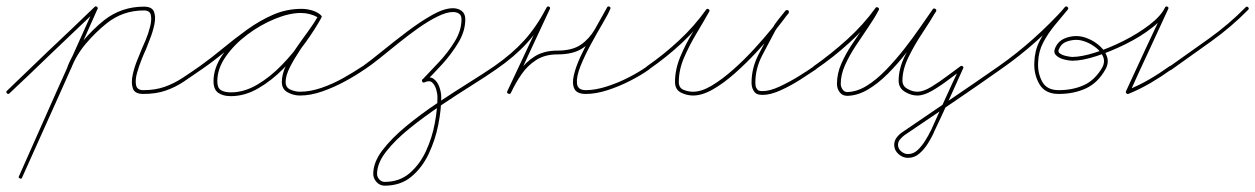

<svg xmlns="http://www.w3.org/2000/svg" viewBox="-26 -291 3968 607"><path d="M-4 4Q-8 0 -4 -4Q28 -35 60.5 -66Q93 -97 125 -128Q162 -163 199 -198Q236 -233 273 -269Q277 -273 281 -269Q285 -264 281 -260Q244 -225 207 -189.5Q170 -154 133 -119Q101 -88 68.5 -57Q36 -26 4 4Q0 8 -4 4ZM279 -270Q285 -268 282 -262Q223 -129 163.5 4Q104 137 44 270Q44 270 44 270Q44 270 44 270Q42 276 37 273Q31 271 34 266Q93 132 152.5 -1Q212 -134 272 -267Q274 -272 279 -270ZM199 -75Q196 -69 191 -71Q185 -74 187 -79Q204 -123 235.5 -160.5Q267 -198 303 -227Q358 -270 429 -270Q455 -270 461 -253.5Q467 -237 462 -213.5Q457 -190 448 -167.5Q439 -145 435 -134Q431 -126 422.5 -105Q414 -84 407.5 -61.5Q401 -39 404 -22.5Q407 -6 427 -6Q465 -6 494.5 -16.5Q524 -27 550 -44Q576 -61 606 -82Q606 -82 606 -82Q606 -82 606 -82Q610 -85 614 -80Q617 -76 612 -72Q582 -51 555 -33Q528 -15 497.5 -4.5Q467 6 427 6Q400 6 394 -11.5Q388 -29 393.5 -54.5Q399 -80 409 -103.5Q419 -127 423 -138Q427 -146 435 -165.5Q443 -185 448.5 -206.5Q454 -228 451 -243Q448 -258 429 -258Q362 -258 311 -217Q276 -189 245.5 -153Q215 -117 199 -75Q199 -75 199 -75Q199 -75 199 -75Z M612 -72Q607 -69 604 -74Q601 -79 606 -82Q641 -107 678.5 -138Q716 -169 755.5 -197.5Q795 -226 837.5 -244.5Q880 -263 927 -263Q942 -263 957.5 -259Q973 -255 985 -246Q990 -243 987 -238Q984 -233 979 -236Q954 -250 925 -250Q889 -250 843.5 -231.5Q798 -213 756.5 -182Q715 -151 688 -112.5Q661 -74 661 -34Q661 -13 672.5 -6Q684 1 704 1Q746 1 787.5 -23.5Q829 -48 866 -86.5Q903 -125 932 -166.5Q961 -208 980 -241Q983 -246 988 -243Q993 -240 990 -235Q979 -215 960.5 -188.5Q942 -162 923 -133.5Q904 -105 890.5 -78.5Q877 -52 877 -32Q877 -14 892.5 -7.5Q908 -1 922 -1Q955 -1 991 -13.5Q1027 -26 1060.5 -45Q1094 -64 1121 -82Q1121 -82 1121 -82Q1121 -82 1121 -82Q1125 -85 1129 -80Q1132 -76 1127 -72Q1100 -53 1065 -34Q1030 -15 993 -2Q956 11 922 11Q902 11 883.5 1Q865 -9 865 -32Q865 -56 878 -83.5Q891 -111 910 -138.5Q929 -166 948.5 -192.5Q968 -219 980 -241Q983 -246 988 -243Q993 -240 990 -235Q971 -200 940.5 -157.5Q910 -115 872 -76Q834 -37 791 -12Q748 13 704 13Q679 13 664 2.5Q649 -8 649 -34Q649 -76 677 -117Q705 -158 748 -190.5Q791 -223 838.5 -242.5Q886 -262 925 -262Q958 -262 985 -246Q990 -243 987 -238Q983 -233 979 -236Q967 -244 953.5 -247.5Q940 -251 927 -251Q882 -251 840.5 -232.5Q799 -214 760 -185.5Q721 -157 684 -126.5Q647 -96 612 -72Q612 -72 612 -72Q612 -72 612 -72Z M1118 -72Q1115 -77 1120 -81Q1145 -99 1182.5 -129.5Q1220 -160 1261 -191Q1302 -222 1340 -243.5Q1378 -265 1406 -265Q1422 -265 1433.5 -256.5Q1445 -248 1445 -230Q1445 -193 1423.5 -157Q1402 -121 1372.5 -88.5Q1343 -56 1318 -32Q1318 -32 1318 -32Q1318 -32 1318 -32Q1314 -28 1310 -32Q1306 -36 1310 -40Q1333 -64 1362 -95Q1391 -126 1412 -160.5Q1433 -195 1433 -230Q1433 -243 1425 -248Q1417 -253 1406 -253Q1386 -253 1357.5 -239Q1329 -225 1297 -202.5Q1265 -180 1233.5 -154.5Q1202 -129 1174 -106.5Q1146 -84 1126 -71Q1122 -67 1118 -72ZM1317 -31Q1311 -28 1309 -33Q1306 -39 1311 -41Q1332 -51 1344.5 -42Q1357 -33 1363 -16Q1369 1 1369 17Q1369 56 1359.5 104Q1350 152 1329 196Q1308 240 1274 268Q1240 296 1190 296Q1175 296 1164.5 284.5Q1154 273 1154 259Q1154 222 1183 184Q1212 146 1258 108Q1304 70 1356.5 35Q1409 0 1457 -30Q1505 -60 1537 -82Q1541 -85 1545 -80Q1548 -76 1543 -72Q1513 -51 1466 -21.5Q1419 8 1367.5 42.5Q1316 77 1270 114Q1224 151 1195 188Q1166 225 1166 259Q1166 268 1173 276Q1180 284 1190 284Q1237 284 1269 256.5Q1301 229 1320.5 187Q1340 145 1348.5 99Q1357 53 1357 17Q1357 5 1353 -8.5Q1349 -22 1340.5 -30Q1332 -38 1317 -31Q1317 -31 1317 -31Q1317 -31 1317 -31Z M1535 -74Q1532 -79 1537 -82Q1593 -121 1631.5 -163.5Q1670 -206 1702 -267Q1704 -272 1710 -270Q1715 -267 1712 -262Q1681 -196 1650.5 -130Q1620 -64 1589 3Q1586 8 1581 5Q1575 3 1578 -3Q1594 -36 1615 -65.5Q1636 -95 1665 -113Q1694 -131 1736 -131Q1783 -131 1810 -149.5Q1837 -168 1855 -199Q1873 -230 1893 -267Q1895 -272 1901 -270Q1906 -267 1903 -262Q1897 -247 1879 -216.5Q1861 -186 1841.5 -150Q1822 -114 1809 -81.5Q1796 -49 1798 -27.5Q1800 -6 1826 -6Q1856 -6 1892 -17.5Q1928 -29 1962 -46.5Q1996 -64 2021 -82Q2021 -82 2021 -82Q2021 -82 2021 -82Q2025 -85 2029 -80Q2032 -76 2027 -72Q2002 -54 1967 -36Q1932 -18 1895 -6Q1858 6 1826 6Q1798 6 1790 -10Q1782 -26 1788 -52.5Q1794 -79 1808.5 -110.5Q1823 -142 1840 -172.5Q1857 -203 1871.5 -228.5Q1886 -254 1893 -267Q1895 -272 1900 -270Q1906 -267 1903 -262Q1882 -222 1863 -189.5Q1844 -157 1815 -138Q1786 -119 1736 -119Q1697 -119 1669.5 -101.5Q1642 -84 1623 -56.5Q1604 -29 1589 3Q1586 8 1581 5Q1575 3 1578 -3Q1609 -69 1640 -135Q1671 -201 1702 -267Q1704 -272 1710 -270Q1715 -267 1712 -262Q1680 -199 1640.5 -155.5Q1601 -112 1543 -72Q1538 -69 1535 -74Z M2026 -72Q2021 -69 2018 -74Q2015 -79 2020 -82Q2072 -118 2120.5 -163Q2169 -208 2206 -260Q2209 -265 2214 -262Q2219 -259 2216 -254Q2198 -222 2175.5 -184.5Q2153 -147 2136.5 -108.5Q2120 -70 2120 -32Q2120 -13 2135 -7Q2150 -1 2165 -1Q2192 -1 2224.5 -20.5Q2257 -40 2292 -71Q2327 -102 2359 -137Q2391 -172 2417 -204Q2443 -236 2457 -256Q2460 -261 2465 -258Q2470 -254 2467 -249Q2456 -236 2445 -222.5Q2434 -209 2425 -194Q2425 -194 2425 -194Q2425 -194 2425 -194Q2405 -157 2383.5 -115.5Q2362 -74 2362 -30Q2362 -19 2365 -13Q2365 -13 2365 -13Q2365 -13 2365 -13Q2369 -6 2373 -4.5Q2377 -3 2385 -3Q2408 -3 2439 -17.5Q2470 -32 2500 -50.5Q2530 -69 2548 -82Q2552 -85 2556 -80Q2559 -76 2554 -72Q2535 -59 2504.5 -39.5Q2474 -20 2442 -5.5Q2410 9 2385 9Q2374 9 2367 6Q2360 3 2355 -7Q2355 -7 2355 -7Q2355 -7 2355 -7Q2350 -16 2350 -30Q2350 -76 2372 -118.5Q2394 -161 2415 -200Q2415 -200 2415 -200Q2415 -200 2415 -200Q2423 -215 2434.5 -229Q2446 -243 2457 -257Q2461 -261 2466 -258Q2470 -254 2467 -250Q2451 -228 2425 -195Q2399 -162 2366 -126.5Q2333 -91 2297.5 -59.5Q2262 -28 2228 -8.5Q2194 11 2165 11Q2145 11 2126.5 1.5Q2108 -8 2108 -32Q2108 -71 2124.5 -111Q2141 -151 2164 -188.5Q2187 -226 2206 -260Q2209 -265 2214 -262Q2219 -258 2216 -254Q2178 -200 2129 -154.5Q2080 -109 2026 -72Q2026 -72 2026 -72Q2026 -72 2026 -72Z M2553 -72Q2548 -69 2545 -74Q2542 -79 2547 -82Q2601 -120 2652 -166Q2703 -212 2742 -266Q2745 -270 2750 -267Q2755 -264 2752 -259Q2739 -234 2719 -205Q2699 -176 2679 -145.5Q2659 -115 2645.5 -85Q2632 -55 2632 -26Q2632 -17 2637.5 -8.5Q2643 0 2653 0Q2684 -1 2714.5 -20Q2745 -39 2775 -70Q2805 -101 2832.5 -136Q2860 -171 2883 -204.5Q2906 -238 2923 -262Q2926 -266 2931 -263Q2936 -260 2933 -255Q2915 -224 2890 -186.5Q2865 -149 2846 -110Q2827 -71 2827 -36Q2827 -19 2843 -10Q2859 -1 2874 -1Q2893 -1 2918.5 -16.5Q2944 -32 2969 -51Q2994 -70 3011 -82Q3014 -84 3018 -81Q3021 -79 3019 -75Q2996 -24 2973 27Q2950 78 2926 128Q2926 128 2926 129Q2926 129 2926 129Q2919 144 2907.5 162.5Q2896 181 2880.5 194.5Q2865 208 2845 208Q2844 208 2844 208Q2844 208 2844 208Q2844 208 2844 208Q2828 208 2814.5 196Q2801 184 2801 167Q2801 154 2809 143.5Q2817 133 2828 126Q2828 126 2828 126Q2828 126 2828 126Q2828 126 2828 126Q2828 126 2828 126Q2904 74 2980 22.5Q3056 -29 3132 -82Q3132 -82 3132 -82Q3132 -82 3132 -82Q3136 -85 3140 -80Q3143 -76 3138 -72Q3063 -19 2987 32.5Q2911 84 2834 136Q2834 136 2834 136Q2834 136 2834 136Q2834 136 2834 136Q2834 136 2834 136Q2827 141 2820 149Q2813 157 2813 167Q2813 179 2823 187.5Q2833 196 2844 196Q2844 196 2844 196Q2844 196 2844 196Q2845 196 2845 196Q2862 196 2875.5 183Q2889 170 2899.5 153Q2910 136 2916 123Q2916 123 2916 123Q2916 124 2916 124Q2939 73 2962 22Q2985 -29 3009 -79Q3010 -84 3016 -79Q3021 -75 3017 -72Q2999 -59 2973.5 -39.5Q2948 -20 2921.5 -4.5Q2895 11 2874 11Q2854 11 2834.5 -1Q2815 -13 2815 -36Q2815 -73 2834 -112.5Q2853 -152 2878.5 -190.5Q2904 -229 2923 -261Q2926 -266 2931 -263Q2936 -259 2933 -254Q2915 -230 2891.5 -195.5Q2868 -161 2840 -125Q2812 -89 2781 -58Q2750 -27 2718 -8Q2686 11 2653 12Q2637 12 2628.5 0.5Q2620 -11 2620 -26Q2620 -58 2633.5 -89Q2647 -120 2667 -150Q2687 -180 2707 -209Q2727 -238 2741 -265Q2744 -270 2749 -267Q2755 -263 2752 -259Q2712 -204 2660.5 -157Q2609 -110 2553 -72Q2553 -72 2553 -72Q2553 -72 2553 -72Z M3130 -74Q3127 -78 3132 -82Q3189 -122 3241.5 -169Q3294 -216 3341 -268Q3344 -273 3349 -269Q3353 -265 3350 -261Q3329 -236 3308 -210.5Q3287 -185 3272 -156.5Q3257 -128 3256 -94Q3256 -94 3256 -94Q3256 -94 3256 -94Q3256 -94 3256 -94Q3256 -94 3256 -94Q3254 -61 3268.5 -33.5Q3283 -6 3321 -6Q3366 -6 3401 -22Q3436 -38 3459 -78Q3468 -95 3462 -110.5Q3456 -126 3441 -138.5Q3426 -151 3408.5 -158Q3391 -165 3377 -165Q3377 -165 3377 -165Q3377 -165 3377 -165Q3361 -165 3345 -159Q3329 -153 3322 -136Q3317 -127 3325.5 -121.5Q3334 -116 3346.5 -113.5Q3359 -111 3364 -111Q3393 -111 3437 -125Q3481 -139 3526.5 -162Q3572 -185 3608 -212.5Q3644 -240 3657 -267Q3659 -272 3665 -270Q3670 -267 3667 -262Q3637 -196 3606 -130Q3575 -64 3545 3Q3543 6 3538 1Q3533 -4 3537 -6Q3573 -20 3606.5 -39.5Q3640 -59 3672 -82Q3672 -82 3672 -82Q3672 -82 3672 -82Q3676 -85 3680 -80Q3683 -76 3678 -72Q3646 -49 3612 -29Q3578 -9 3541 6Q3538 7 3535 4Q3532 1 3534 -3Q3564 -69 3595 -135Q3626 -201 3657 -267Q3659 -272 3665 -270Q3670 -267 3667 -262Q3654 -233 3617 -204Q3580 -175 3532.5 -151.5Q3485 -128 3440 -113.5Q3395 -99 3364 -99Q3354 -99 3338 -103Q3322 -107 3312.5 -116.5Q3303 -126 3311 -142Q3320 -161 3338.5 -169Q3357 -177 3377 -177Q3377 -177 3377 -177Q3377 -177 3377 -177Q3395 -177 3415 -168.5Q3435 -160 3451.5 -145Q3468 -130 3474 -111Q3480 -92 3469 -72Q3445 -29 3407 -11.5Q3369 6 3321 6Q3278 6 3260 -25Q3242 -56 3244 -94Q3244 -94 3244 -94Q3244 -94 3244 -94Q3244 -94 3244 -94Q3244 -94 3244 -94Q3245 -130 3260 -160Q3275 -190 3297 -216.5Q3319 -243 3340 -268Q3344 -273 3349 -269Q3353 -265 3349 -260Q3302 -207 3249.5 -160Q3197 -113 3138 -72Q3134 -69 3130 -74Z M3678 -71Q3674 -67 3670 -72Q3667 -77 3672 -81Q3733 -124 3796 -169Q3859 -214 3912 -268Q3916 -272 3920 -268Q3924 -264 3920 -260Q3867 -206 3803.5 -160.5Q3740 -115 3678 -71Q3678 -71 3678 -71Q3678 -71 3678 -71Z"/></svg>

Font: FRB American Cursive Thin
Style: Italic
Weight: 100
Italic angle: -25°
Version: Version 2.0;Modular Font Editor K font №1